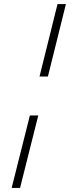

<svg xmlns="http://www.w3.org/2000/svg" viewBox="-20 -780 355 938"><path d="M126 -216H167L78 138H37ZM261 -760H302L214 -406H173Z"/></svg>

Font: IBM Plex Serif Light
Style: Italic
Weight: 300
Italic angle: -14°
Designer: Mike Abbink, Paul van der Laan, Pieter van Rosmalen
Foundry: Bold Monday
Version: Version 3.001